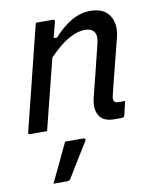

<svg xmlns="http://www.w3.org/2000/svg" viewBox="-88 -612 776 940"><g transform="rotate(-10 300.0 -142.0)"><path d="M153 -532H238Q248 -532 246 -521Q241 -502 236 -482.5Q231 -463 226 -443H243Q285 -490 330.5 -516.5Q376 -543 425 -543Q493 -543 520.5 -499Q548 -455 531 -390Q514 -320 496.5 -253.5Q479 -187 462 -116Q456 -94 465 -85Q471 -79 487 -79H517Q513 -62 509 -45Q505 -28 501 -11Q498 0 487 0H449Q395 0 375 -33.5Q355 -67 368 -121Q385 -186 400 -248.5Q415 -311 432 -378Q442 -418 428.5 -437Q415 -456 385 -456Q345 -456 301 -431Q257 -406 203 -350Q181 -263 159 -175Q137 -87 115 0H31Q19 0 23 -11Q49 -116 75.5 -221.5Q102 -327 128 -433Q136 -465 142.5 -490.5Q149 -516 153 -532ZM193 66H284Q290 66 292.5 70Q295 74 291 80Q264 123 239.5 163Q215 203 187 249Q185 253 181 256Q177 259 170 259H101Q125 209 148.5 160Q172 111 193 66Z"/></g></svg>

Font: Recursive Mn Lnr St
Style: Italic
Weight: 400
Italic angle: -15°
Monospace: yes
Version: Version 1.079;hotconv 1.0.112;makeotfexe 2.5.65598; ttfautoh